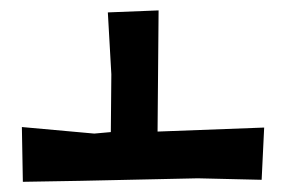

<svg xmlns="http://www.w3.org/2000/svg" viewBox="-20 -572 556 373"><path d="M136.7 -220.7 364.3 -225.6 488.3 -222.7 493.2 -324.2 286.1 -316.4 288.1 -551.8 189.5 -547.9 196.3 -427.7 195.3 -315.4 163.1 -312.5 22.5 -325.2 24.4 -218.8Z"/></svg>

Font: MaokenAssortedSans-TC
Style: Regular
Weight: 500
Version: Version 0.83